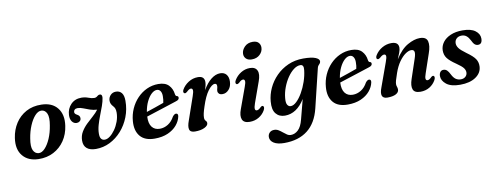

<svg xmlns="http://www.w3.org/2000/svg" viewBox="-72 -1074 4418 1710"><g transform="rotate(-10 2137.0 -219.0)"><path d="M311 -463Q407 -461 454.8 -400.5Q502.5 -340 488 -240.5Q477.5 -165.5 438.8 -108.2Q400 -51 339.5 -19.5Q279 12 203 10.5Q110 8.5 61 -50.8Q12 -110 27 -211Q37.5 -284 74.8 -341.8Q112 -399.5 172 -432.2Q232 -465 311 -463ZM213 -41.5Q242 -40 270.2 -70Q298.5 -100 320.8 -151.5Q343 -203 353 -266.5Q366 -339 350.8 -373.5Q335.5 -408 303 -410.5Q272.5 -412.5 243.5 -381Q214.5 -349.5 192.5 -297Q170.5 -244.5 161 -183.5Q148.5 -111 164.2 -77.5Q180 -44 213 -41.5Z M1054.5 -367Q1054.5 -290 1028 -221.8Q1001.5 -153.5 955.2 -101.2Q909 -49 849 -19.2Q789 10.5 722 10.5Q669 10.5 640.5 -13.5Q612 -37.5 612.5 -84.5Q613 -127.5 633.5 -162Q654 -196.5 684 -225.5Q714 -254.5 743.8 -280.5Q773.5 -306.5 792.5 -332.5Q757.5 -334.5 727.8 -345Q698 -355.5 672.2 -365.8Q646.5 -376 624 -376.5Q606 -376.5 596.5 -368.2Q587 -360 587 -347.5Q585.5 -331.5 606.5 -320.5Q634 -307 633 -284Q633 -267 621.2 -257.2Q609.5 -247.5 593.5 -247.5Q568.5 -247.5 552 -268.8Q535.5 -290 537 -328.5Q539.5 -385.5 576.5 -423.8Q613.5 -462 671.5 -462Q704.5 -462 734 -450.8Q763.5 -439.5 785.5 -439.5Q799 -439.5 807 -445Q815 -450.5 822 -456Q829 -461.5 840.5 -461Q860.5 -460.5 858 -428.5Q853.5 -396 839.8 -357.5Q826 -319 810 -278Q794 -237 782.2 -196.2Q770.5 -155.5 770.5 -118Q770.5 -86 782 -71.8Q793.5 -57.5 813 -57.5Q835.5 -57 860.5 -75.8Q885.5 -94.5 907.8 -126Q930 -157.5 944.2 -196.5Q958.5 -235.5 959 -276Q959 -299 954.2 -312.2Q949.5 -325.5 939 -337Q914 -362.5 915 -392Q915.5 -420.5 934.8 -441Q954 -461.5 984.5 -461.5Q1017 -461.5 1035.8 -438.5Q1054.5 -415.5 1054.5 -367Z M1493.5 -148Q1485 -106.5 1454.5 -70.2Q1424 -34 1373.5 -11.8Q1323 10.5 1254 10.5Q1165 10.5 1123 -39.8Q1081 -90 1088 -176Q1092.5 -235 1115.8 -287Q1139 -339 1176.8 -378.5Q1214.5 -418 1263.2 -440.5Q1312 -463 1367.5 -463Q1430.5 -463 1461.8 -430Q1493 -397 1498.5 -348.5Q1501 -330.5 1512.5 -328.5Q1525.5 -326 1526 -313Q1526.5 -304 1519.8 -296.2Q1513 -288.5 1495.5 -283.5Q1474 -276.5 1440.2 -265.5Q1406.5 -254.5 1367.2 -241.8Q1328 -229 1289.8 -216.8Q1251.5 -204.5 1221 -194.5Q1218 -132 1242.8 -100Q1267.5 -68 1313.5 -68Q1353 -68 1388.2 -90Q1423.5 -112 1446.5 -155Q1464 -177 1478.5 -175.5Q1498 -174 1493.5 -148ZM1346 -413.5Q1321.5 -413.5 1296.8 -390.5Q1272 -367.5 1252.8 -327.5Q1233.5 -287.5 1225 -235.5Q1263 -248 1307.2 -263.2Q1351.5 -278.5 1383 -290Q1389.5 -314.5 1389.5 -350.5Q1389.5 -379 1378 -396.2Q1366.5 -413.5 1346 -413.5Z M1586 -341Q1578.5 -342.5 1575.8 -351.2Q1573 -360 1579.5 -373.5Q1600.5 -411.5 1640 -436.8Q1679.5 -462 1726 -462Q1784.5 -462 1784.5 -408.5Q1784.5 -393.5 1780.2 -375.2Q1776 -357 1769.5 -336.5Q1803.5 -397 1844.5 -429.2Q1885.5 -461.5 1926.5 -461.5Q1963.5 -461.5 1982.8 -437.8Q2002 -414 2000.5 -375Q1999 -329 1974.2 -302Q1949.5 -275 1918 -275Q1895.5 -275 1885.2 -285.2Q1875 -295.5 1875 -309.5Q1875 -321 1878.5 -332Q1882 -343 1882 -355Q1882 -377 1863.5 -377Q1837 -377 1802.2 -330.8Q1767.5 -284.5 1739 -195Q1727 -159 1722 -136.8Q1717 -114.5 1717 -97Q1717 -77 1727.2 -67.8Q1737.5 -58.5 1737.5 -44.5Q1737.5 -22.5 1704.5 -6Q1671.5 10.5 1618.5 10.5Q1576 10.5 1568.2 -16.8Q1560.5 -44 1579.5 -95L1651.5 -303Q1665 -340.5 1662.8 -356.5Q1660.5 -372.5 1646 -372.5Q1638.5 -372.5 1629.5 -367.2Q1620.5 -362 1606.5 -348.5Q1594.5 -338.5 1586 -341Z M2227.5 -534Q2193.5 -534 2175.5 -552.2Q2157.5 -570.5 2158.5 -597Q2159.5 -630.5 2187.2 -658.8Q2215 -687 2260.5 -687Q2296.5 -687 2313.5 -668.2Q2330.5 -649.5 2329.5 -622.5Q2328.5 -587.5 2300.8 -560.8Q2273 -534 2227.5 -534ZM2186.5 -144.5Q2174 -109 2176.5 -94.2Q2179 -79.5 2192.5 -79.5Q2200.5 -79.5 2209.2 -84.5Q2218 -89.5 2231 -102Q2243.5 -113 2252 -108.5Q2259 -105.5 2259.8 -95.5Q2260.5 -85.5 2253 -70.5Q2233 -34 2196.2 -11.8Q2159.5 10.5 2113 10.5Q2060 10.5 2046 -23.5Q2032 -57.5 2054 -116L2122.5 -304.5Q2136.5 -341 2134 -356Q2131.5 -371 2117.5 -371Q2109.5 -371 2100.2 -365.8Q2091 -360.5 2077.5 -347Q2064 -337 2055 -341Q2048 -344 2047 -353.8Q2046 -363.5 2054.5 -378Q2076.5 -415 2114 -438.2Q2151.5 -461.5 2195.5 -461.5Q2244.5 -461.5 2260.5 -427.2Q2276.5 -393 2253 -330Z M2708 -6.5Q2677 121.5 2595 185.5Q2513 249.5 2383.5 249.5Q2322.5 249.5 2289.2 228.5Q2256 207.5 2256 174Q2256 150.5 2271.5 134.5Q2287 118.5 2314 118.5Q2334.5 118.5 2352.2 129.2Q2370 140 2386.2 153.8Q2402.5 167.5 2418.8 178.2Q2435 189 2453 189Q2489.5 189 2519.5 161Q2549.5 133 2565.5 69.5L2612 -108.5Q2538.5 10.5 2432 10.5Q2379.5 10.5 2350 -25.8Q2320.5 -62 2327.5 -136.5Q2332.5 -197 2359.2 -255Q2386 -313 2432.2 -360Q2478.5 -407 2540.8 -434.8Q2603 -462.5 2678.5 -462.5Q2752.5 -462.5 2788.8 -447.5Q2825 -432.5 2822.5 -410.5Q2821 -399 2815.2 -392.5Q2809.5 -386 2803 -378.8Q2796.5 -371.5 2793 -358ZM2459.5 -144.5Q2455 -100.5 2466.5 -82.2Q2478 -64 2496.5 -64Q2522 -64 2550 -90.8Q2578 -117.5 2603.2 -161.2Q2628.5 -205 2646.2 -256.8Q2664 -308.5 2669.5 -359Q2676 -409 2642.5 -409Q2613 -409 2582.5 -386Q2552 -363 2525.8 -324.5Q2499.5 -286 2481.8 -239Q2464 -192 2459.5 -144.5Z M3239 -148Q3230.5 -106.5 3200 -70.2Q3169.5 -34 3119 -11.8Q3068.5 10.5 2999.5 10.5Q2910.5 10.5 2868.5 -39.8Q2826.5 -90 2833.5 -176Q2838 -235 2861.2 -287Q2884.5 -339 2922.2 -378.5Q2960 -418 3008.8 -440.5Q3057.5 -463 3113 -463Q3176 -463 3207.2 -430Q3238.5 -397 3244 -348.5Q3246.5 -330.5 3258 -328.5Q3271 -326 3271.5 -313Q3272 -304 3265.2 -296.2Q3258.5 -288.5 3241 -283.5Q3219.5 -276.5 3185.8 -265.5Q3152 -254.5 3112.8 -241.8Q3073.5 -229 3035.2 -216.8Q2997 -204.5 2966.5 -194.5Q2963.5 -132 2988.2 -100Q3013 -68 3059 -68Q3098.5 -68 3133.8 -90Q3169 -112 3192 -155Q3209.5 -177 3224 -175.5Q3243.5 -174 3239 -148ZM3091.5 -413.5Q3067 -413.5 3042.2 -390.5Q3017.5 -367.5 2998.2 -327.5Q2979 -287.5 2970.5 -235.5Q3008.5 -248 3052.8 -263.2Q3097 -278.5 3128.5 -290Q3135 -314.5 3135 -350.5Q3135 -379 3123.5 -396.2Q3112 -413.5 3091.5 -413.5Z M3329.5 -342Q3321.5 -345 3321 -355.2Q3320.5 -365.5 3328.5 -378.5Q3352 -416.5 3391.5 -439Q3431 -461.5 3475 -461.5Q3539.5 -461.5 3539.5 -409.5Q3539.5 -390.5 3530 -365.2Q3520.5 -340 3507 -308Q3560.5 -393 3621 -427.2Q3681.5 -461.5 3732 -461.5Q3791 -461.5 3801.5 -420.2Q3812 -379 3788 -312.5L3730.5 -144Q3718 -109 3720.5 -94.5Q3723 -80 3736.5 -80Q3744.5 -80 3753 -84.8Q3761.5 -89.5 3774.5 -102.5Q3787 -113 3795.5 -108.5Q3802 -105.5 3803 -95.8Q3804 -86 3796.5 -71Q3776 -33.5 3739.8 -11.5Q3703.5 10.5 3657 10.5Q3603 10.5 3590.5 -23Q3578 -56.5 3598 -115L3656.5 -289.5Q3671 -332 3666.2 -350.5Q3661.5 -369 3638 -369Q3615 -369 3585.8 -348.8Q3556.5 -328.5 3528.2 -288.8Q3500 -249 3479.5 -190Q3465 -148.5 3459.2 -127.5Q3453.5 -106.5 3453.5 -93.5Q3453.5 -80.5 3458 -69.2Q3462.5 -58 3462.5 -44Q3462.5 -19 3434.8 -4.2Q3407 10.5 3358 10.5Q3281.5 10.5 3321 -90.5L3398 -304Q3412.5 -342.5 3410.2 -357.2Q3408 -372 3393.5 -372Q3385.5 -372 3376 -366.8Q3366.5 -361.5 3352.5 -348.5Q3338.5 -338 3329.5 -342Z M4030 -36Q4056.5 -36 4072.8 -51.2Q4089 -66.5 4089 -89Q4089 -110 4074 -129.5Q4059 -149 4013 -180.5Q3958.5 -217.5 3936.5 -247Q3914.5 -276.5 3915 -318Q3916 -358 3940.5 -390.8Q3965 -423.5 4010.5 -443.2Q4056 -463 4120 -463Q4195 -463 4233.5 -434Q4272 -405 4272.5 -364Q4273 -312 4234 -312Q4217 -312 4204.2 -323Q4191.5 -334 4178.5 -362Q4164.5 -390 4146.5 -404.2Q4128.5 -418.5 4103.5 -418.5Q4074.5 -418.5 4057 -402Q4039.5 -385.5 4039.5 -359.5Q4039.5 -338 4055 -316Q4070.5 -294 4118.5 -259Q4177 -217.5 4196.2 -187.5Q4215.5 -157.5 4213.5 -120Q4211 -62.5 4157.8 -26Q4104.5 10.5 4016 10.5Q3933.5 10.5 3892.2 -22.2Q3851 -55 3851 -97Q3851.5 -119.5 3862 -133Q3872.5 -146.5 3890.5 -146.5Q3909.5 -146.5 3923 -133.8Q3936.5 -121 3949 -95Q3965.5 -62 3985.2 -49Q4005 -36 4030 -36Z"/></g></svg>

Font: Fraunces 72pt Soft SemiBold
Style: Italic
Weight: 600
Italic angle: -16°
Version: Version 1.000;[b76b70a41]